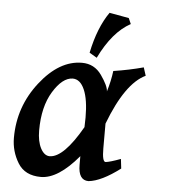

<svg xmlns="http://www.w3.org/2000/svg" viewBox="-52 -757 738 823"><g transform="rotate(5 317.0 -345.5)"><path d="M184.1 -74.7Q244.1 -75.7 321.8 -211.9L322.8 -253.4Q322.8 -330.6 304.4 -372.8Q286.1 -415 253.4 -415Q209.5 -414.1 169.4 -348.6Q129.4 -283.2 129.4 -181.2Q129.4 -133.8 145 -104.2Q160.6 -74.7 184.1 -74.7ZM358.9 17.1Q314.9 17.1 314.9 -49.3V-86.4Q228 17.1 153.8 17.1Q85 17.1 54.7 -32.5Q24.4 -82 24.4 -140.1Q24.4 -274.4 107.2 -380.1Q189.9 -485.8 287.6 -485.8Q340.8 -485.8 372.1 -441.4Q403.3 -397 404.3 -373Q418.5 -419.4 423.8 -462.4Q491.2 -472.7 552.7 -489.3L564 -454.1Q478 -413.6 410.2 -234.9V-128.4Q410.2 -70.8 424.8 -70.8Q443.8 -72.8 489.3 -89.8L494.1 -48.8Q414.1 11.7 358.9 17.1ZM348.1 -512.7 315.9 -531.7Q338.4 -641.1 386.2 -709.5L470.2 -694.3L481 -669.4Q403.8 -627.4 348.1 -512.7Z"/></g></svg>

Font: Kelvinch
Style: Bold Italic
Weight: 700
Italic angle: -10°
Designer: Paul James Miller
Foundry: High-Logic / Made with FontCreator
Version: Version 3.30 September 23, 2016